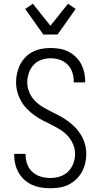

<svg xmlns="http://www.w3.org/2000/svg" viewBox="-20 -1000 540 1028"><path d="M249 8Q224 8 199.5 4Q175 0 152.5 -10Q130 -20 111.5 -36.5Q93 -53 80.5 -74.5Q68 -96 62 -120Q56 -144 56 -169V-176H117V-171Q117 -145 126 -120.5Q135 -96 154 -79Q173 -62 198 -54.5Q223 -47 249 -47Q275 -47 300.5 -55Q326 -63 344.5 -81Q363 -99 372.5 -124.5Q382 -150 382 -176Q382 -202 371.5 -227Q361 -252 343.5 -271.5Q326 -291 303.5 -305Q281 -319 257 -331Q233 -343 209.5 -355Q186 -367 164.5 -382.5Q143 -398 124.5 -417Q106 -436 93 -459Q80 -482 73 -507.5Q66 -533 66 -560Q66 -584 71.5 -608.5Q77 -633 88 -654.5Q99 -676 116.5 -694Q134 -712 156 -723Q178 -734 202.5 -738.5Q227 -743 251 -743Q275 -743 299 -739Q323 -735 344.5 -724.5Q366 -714 384 -697Q402 -680 413.5 -659Q425 -638 430.5 -614Q436 -590 436 -566V-559H375V-564Q375 -589 367 -613Q359 -637 341.5 -654.5Q324 -672 300 -680Q276 -688 251 -688Q226 -688 201.5 -679.5Q177 -671 160 -652.5Q143 -634 134.5 -609.5Q126 -585 126 -560Q126 -533 136 -508Q146 -483 164 -463.5Q182 -444 204.5 -430Q227 -416 250.5 -404.5Q274 -393 297.5 -380.5Q321 -368 342.5 -352.5Q364 -337 382.5 -318Q401 -299 414.5 -276Q428 -253 435 -227.5Q442 -202 442 -176Q442 -150 436 -125.5Q430 -101 418 -79Q406 -57 387.5 -39.5Q369 -22 346.5 -11Q324 0 299 4Q274 8 249 8ZM212 -815 115 -952 156 -980 250 -862 344 -980 385 -952 288 -815Z"/></svg>

Font: Iosevka Fixed Light
Style: Regular
Weight: 300
Monospace: yes
Designer: Belleve Invis
Foundry: Belleve Invis
Version: Version 32.3.0